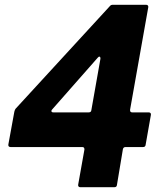

<svg xmlns="http://www.w3.org/2000/svg" viewBox="-20 -783 680 803"><path d="M316 0Q311 0 308.5 -3Q306 -6 307 -11L333 -157V-159Q333 -168 324 -168H24Q19 -168 16.5 -171Q14 -174 15 -179L40 -316Q42 -324 45 -328L440 -758Q444 -763 452 -763H591Q596 -763 598.5 -760Q601 -757 600 -752L524 -324V-322Q524 -313 533 -313H602Q607 -313 609.5 -310Q612 -307 611 -302L589 -177Q588 -168 578 -168H505Q496 -168 494 -159L469 -9Q468 0 458 0ZM198 -325Q195 -322 195 -319Q195 -313 203 -313H351Q361 -313 362 -322L400 -537V-540Q400 -545 396.5 -546Q393 -547 389 -542Z"/></svg>

Font: Open Sauce Two ExtraBold Italic
Style: Regular
Weight: 800
Italic angle: -10°
Designer: Alfredo Marco Pradil
Foundry: Creative Sauce Fz LLC
Version: Version 1.477